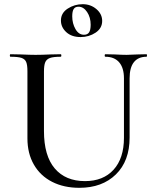

<svg xmlns="http://www.w3.org/2000/svg" viewBox="-20 -884 740 917"><path d="M483 -613Q480 -613 480 -619Q480 -625 483 -625L528 -624Q564 -622 585 -622Q603 -622 637 -624L680 -625Q682 -625 682 -619Q682 -613 680 -613Q640 -613 619.5 -587Q599 -561 599 -510V-227Q599 -115 533.5 -51Q468 13 359 13Q285 13 229 -15.5Q173 -44 142 -97.5Q111 -151 111 -223V-544Q111 -574 105 -588Q99 -602 82.5 -607.5Q66 -613 30 -613Q27 -613 27 -619Q27 -625 30 -625L80 -624Q124 -622 150 -622Q179 -622 221 -624L270 -625Q273 -625 273 -619Q273 -613 270 -613Q235 -613 218.5 -607Q202 -601 196 -586.5Q190 -572 190 -542V-258Q190 -140 241.5 -79.5Q293 -19 386 -19Q473 -19 522.5 -73.5Q572 -128 572 -226V-510Q572 -560 549 -586.5Q526 -613 483 -613ZM271 -786Q271 -822 303.5 -843Q336 -864 375 -864Q413 -864 440.5 -840.5Q468 -817 468 -784Q468 -749 436.5 -728Q405 -707 365 -707Q322 -707 296.5 -730.5Q271 -754 271 -786ZM413 -766Q413 -801 396 -826.5Q379 -852 355 -852Q339 -852 332 -841Q325 -830 325 -806Q325 -772 340.5 -745Q356 -718 381 -718Q398 -718 405.5 -729.5Q413 -741 413 -766Z"/></svg>

Font: Cormorant Unicase Medium
Style: Regular
Weight: 500
Designer: Christian Thalmann (Catharsis Fonts)
Foundry: Catharsis Fonts
Version: Version 4.000